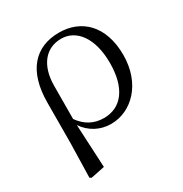

<svg xmlns="http://www.w3.org/2000/svg" viewBox="-171 -660 948 996"><g transform="rotate(-30 303.0 -162.5)"><path d="M82 200 92 206 175 189 162 -69C199 -15 256 15 320 15C444 15 553 -93 553 -264C553 -440 454 -531 321 -531C178 -531 88 -436 88 -245L87 -6ZM161 -106 162 -306C163 -426 222 -498 315 -498C403 -498 472 -416 472 -263C472 -113 408 -30 303 -30C242 -30 196 -57 161 -106Z"/></g></svg>

Font: Source Han Serif CN
Style: Regular
Weight: 400
Designer: Ryoko NISHIZUKA 西塚涼子 (kana & ideographs); Frank Grießhammer (Latin, Greek & Cyrillic); Wenlong ZHANG 张文龙 (bopomofo); San
Foundry: Adobe
Version: Version 2.003;hotconv 1.1.1;makeotfexe 2.6.0